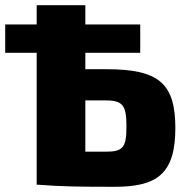

<svg xmlns="http://www.w3.org/2000/svg" viewBox="-33 -710 700 738"><path d="M375 -444H295V-507H506V-616H295V-690H108V-616H-13V-507H108V0H113C201 7 273 8 408 8C571 8 641 -42 641 -218C641 -392 575 -444 375 -444ZM375 -127H295V-324H375C441 -324 453 -302 453 -224C453 -145 441 -127 375 -127Z"/></svg>

Font: Exo 2 Extra Bold
Style: Regular
Weight: 800
Designer: Natanael Gama
Version: Version 1.001;PS 001.001;hotconv 1.0.88;makeotf.lib2.5.64775